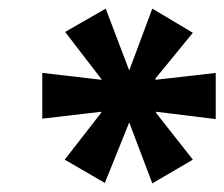

<svg xmlns="http://www.w3.org/2000/svg" viewBox="-20 -741 520 445"><path d="M223 -317 130 -371 214 -479 215 -482 78 -466V-572L216 -556L214 -559L131 -667L225 -721L279 -579H280L333 -721L427 -665L341 -560L340 -556L480 -572V-465L342 -482V-479L427 -371L333 -316L280 -456H279Z"/></svg>

Font: Nunito Sans 7pt Condensed ExtraBold
Style: Italic
Weight: 800
Width: 3
Italic angle: -9°
Designer: Vernon Adams
Foundry: Vernon Adams
Version: Version 3.101;gftools[0.9.27]